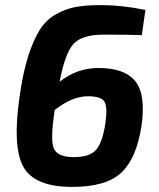

<svg xmlns="http://www.w3.org/2000/svg" viewBox="-20 -722 624 754"><path d="M551 -683 537 -584Q485 -586 387 -586Q303 -586 269.5 -550.5Q236 -515 214 -401Q283 -455 366 -455Q469 -455 511 -403.5Q553 -352 536 -230Q517 -102 457.5 -45Q398 12 263 12Q116 12 72 -66.5Q28 -145 57 -343Q70 -436 90.5 -500.5Q111 -565 136 -604.5Q161 -644 199 -665.5Q237 -687 277 -694.5Q317 -702 377 -702Q457 -702 551 -683ZM394 -239Q403 -302 390 -323Q377 -344 325 -344Q263 -344 195 -290Q177 -175 191 -140Q205 -105 270 -105Q334 -105 358.5 -135Q383 -165 394 -239Z"/></svg>

Font: Exo 2.0
Style: Bold Italic
Weight: 700
Italic angle: -8°
Designer: Natanael Gama
Version: Version 1.001;PS 001.001;hotconv 1.0.70;makeotf.lib2.5.58329